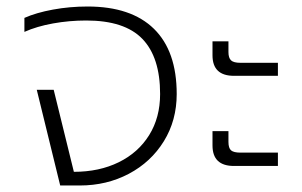

<svg xmlns="http://www.w3.org/2000/svg" viewBox="-20 -570 929 590"><path d="M93 -294H145L207 -42Q285 -42 345 -71.5Q405 -101 438.5 -155Q472 -209 472 -281Q472 -394 417.5 -450.5Q363 -507 245 -507Q193 -507 143 -498Q93 -489 55 -472V-515Q91 -531 142.5 -540.5Q194 -550 249 -550Q383 -550 453 -481.5Q523 -413 523 -281Q523 -200 483.5 -136Q444 -72 376 -36Q308 0 225 0H165Z M633 -400V-443H682V-410Q682 -392 690 -384.5Q698 -377 719 -377H834V-337H699Q633 -337 633 -400ZM633 -123V-167H682V-134Q682 -115 690 -108Q698 -101 719 -101H834V-60H699Q633 -60 633 -123Z"/></svg>

Font: Prompt ExtraLight
Style: Regular
Weight: 275
Designer: Katatrad Team
Foundry: CadsonDemak
Version: Version 1.000